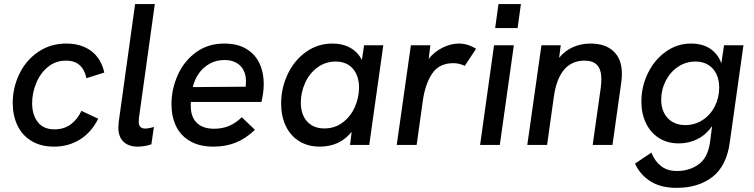

<svg xmlns="http://www.w3.org/2000/svg" viewBox="-20 -717 3733 950"><path d="M43 -207Q43 -283.5 75.8 -351.2Q108.5 -419 169 -460.2Q229.5 -501.5 308 -501.5Q382 -501.5 431.2 -464.8Q480.5 -428 496 -358L407.5 -330Q399.5 -371.5 374.5 -394.2Q349.5 -417 306.5 -417Q255 -417 217 -385.8Q179 -354.5 159 -305.5Q139 -256.5 139 -206Q139 -149.5 166.8 -113.2Q194.5 -77 249.5 -77Q296.5 -77 329.8 -101.5Q363 -126 383 -168.5L466 -129.5Q431 -60.5 374.5 -26Q318 8.5 248 8.5Q181.5 8.5 135.2 -19.8Q89 -48 66 -97Q43 -146 43 -207Z M565.5 -87Q565.5 -94.5 567.5 -114.5L648.5 -697H746L667.5 -133.5Q666.5 -126.5 666.5 -114Q666.5 -81 698 -81Q716.5 -81 741.5 -89L729 -3Q697 8.5 661 8.5Q616.5 8.5 591 -15.8Q565.5 -40 565.5 -87Z M828.5 -200.5Q828.5 -277 859.8 -346.2Q891 -415.5 950.2 -458.5Q1009.5 -501.5 1089.5 -501.5Q1155 -501.5 1199 -475Q1243 -448.5 1264 -403.2Q1285 -358 1285 -301.5Q1285 -281 1281.8 -256.5Q1278.5 -232 1273.5 -212.5H924.5Q923.5 -206 923.8 -198.8Q924 -191.5 924 -188.5Q925 -136.5 954.8 -108.2Q984.5 -80 1039 -80Q1080 -80 1113 -93.8Q1146 -107.5 1176.5 -137L1241.5 -74.5Q1195.5 -31 1146 -11.2Q1096.5 8.5 1036.5 8.5Q967 8.5 920.2 -18.8Q873.5 -46 851 -93.2Q828.5 -140.5 828.5 -200.5ZM1195.5 -288Q1197 -301.5 1197 -317.5Q1197 -345 1185.8 -368.2Q1174.5 -391.5 1150.5 -405.8Q1126.5 -420 1090.5 -420Q1049.5 -420 1016.8 -401.5Q984 -383 963 -352.5Q942 -322 934 -286Z M1371 -204Q1371 -281.5 1403.5 -350Q1436 -418.5 1494 -460Q1552 -501.5 1625 -501.5Q1676 -501.5 1713.8 -480Q1751.5 -458.5 1770.5 -420L1781.5 -493H1876.5L1807 0H1712L1720 -65Q1661.5 8.5 1562 8.5Q1503.5 8.5 1460.2 -18.5Q1417 -45.5 1394 -93.8Q1371 -142 1371 -204ZM1756.5 -284.5Q1756.5 -323 1742.5 -352Q1728.5 -381 1702.8 -396.8Q1677 -412.5 1641.5 -412.5Q1590 -412.5 1550.5 -383.2Q1511 -354 1489.8 -307Q1468.5 -260 1468.5 -209Q1468.5 -150.5 1499.5 -116Q1530.5 -81.5 1585 -81.5Q1636.5 -81.5 1675.5 -110.8Q1714.5 -140 1735.5 -187Q1756.5 -234 1756.5 -284.5Z M2013 -493H2109.5L2101 -425.5Q2128.5 -461 2169.8 -481.2Q2211 -501.5 2249.5 -501.5Q2272.5 -501.5 2293.2 -495.2Q2314 -489 2335.5 -475.5L2279.5 -391Q2268.5 -397 2252.8 -400.8Q2237 -404.5 2223.5 -404.5Q2154.5 -404.5 2119.8 -355Q2085 -305.5 2072.5 -221.5L2041.5 0H1943Z M2424.5 -493H2522.5L2453 0H2355.5ZM2446.5 -697H2557.5L2541 -578H2430Z M2659 -493H2754.5L2746.5 -431Q2775.5 -466.5 2815.5 -484Q2855.5 -501.5 2901.5 -501.5Q2975.5 -501.5 3016.2 -462.8Q3057 -424 3057 -352.5Q3057 -330.5 3054.5 -313L3010.5 0H2912.5L2952.5 -282.5Q2955.5 -306 2955.5 -325.5Q2955.5 -372.5 2934.8 -394.8Q2914 -417 2872.5 -417Q2746.5 -417 2720.5 -239.5L2687 0H2589Z M3122 92.5 3203 38Q3219 79.5 3250.2 104.2Q3281.5 129 3328.5 129Q3392 129 3437.5 95.8Q3483 62.5 3493.5 -16L3503.5 -93Q3473 -50 3431 -28.8Q3389 -7.5 3338.5 -7.5Q3282 -7.5 3240.2 -34.2Q3198.5 -61 3176 -108Q3153.5 -155 3153.5 -214.5Q3153.5 -289 3185.8 -355Q3218 -421 3274.2 -461.2Q3330.5 -501.5 3399 -501.5Q3456.5 -501.5 3495 -475.2Q3533.5 -449 3549 -403.5L3562.5 -493H3658.5L3590.5 -10Q3574.5 104.5 3505 158.5Q3435.5 212.5 3327.5 212.5Q3249.5 212.5 3198.2 180Q3147 147.5 3122 92.5ZM3538.5 -284.5Q3538.5 -322 3524.5 -351Q3510.5 -380 3484 -396.2Q3457.5 -412.5 3421.5 -412.5Q3373 -412.5 3334.2 -386.2Q3295.5 -360 3273.5 -316.2Q3251.5 -272.5 3251.5 -223Q3251.5 -186 3266 -157.8Q3280.5 -129.5 3307.2 -113.8Q3334 -98 3370.5 -98Q3417.5 -98 3456 -122.8Q3494.5 -147.5 3516.5 -190.2Q3538.5 -233 3538.5 -284.5Z"/></svg>

Font: HK Grotesk Medium
Style: Italic
Weight: 500
Italic angle: -8°
Designer: Alfredo Marco Pradil
Foundry: Hanken Design Co.
Version: Version 3.004